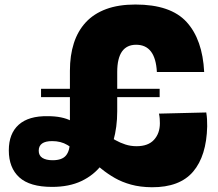

<svg xmlns="http://www.w3.org/2000/svg" viewBox="-20 -796 938 828"><path d="M668.5 -413V-377H157V-413ZM564 -776.5Q716 -776.5 784.8 -701Q853.5 -625.5 860.5 -485.5H656.5Q653.5 -544 631.2 -573.5Q609 -603 567 -603Q547 -603 531.8 -595.8Q516.5 -588.5 506.2 -574Q496 -559.5 490.8 -537.5Q485.5 -515.5 485.5 -485.5V-315.5Q485.5 -248 469 -189Q452.5 -130 418.5 -85.2Q384.5 -40.5 331.2 -15.2Q278 10 204.5 10Q108.5 10 63.2 -31.2Q18 -72.5 18 -147.5Q18 -220 60.8 -258.2Q103.5 -296.5 186.5 -295L205 -187.5Q147 -187.5 147 -146Q147 -125 163 -115Q179 -105 207 -105Q248 -105 264.8 -125.8Q281.5 -146.5 281.5 -185.5V-491Q281.5 -557 298.5 -609.8Q315.5 -662.5 350 -699.8Q384.5 -737 437.8 -756.8Q491 -776.5 564 -776.5ZM869.5 -311Q872 -296 872.8 -281.8Q873.5 -267.5 873.5 -251Q870.5 -123.5 812.8 -55.8Q755 12 635 11.5Q584.5 11 545.5 0.2Q506.5 -10.5 475.5 -28.2Q444.5 -46 418.8 -66.8Q393 -87.5 368.5 -108L323.5 -128.5Q298.5 -154 270.5 -170.8Q242.5 -187.5 205 -187.5L186.5 -295Q248.5 -295 288.2 -274.2Q328 -253.5 357.5 -224L391.5 -246.5Q414.5 -232 435.5 -217.8Q456.5 -203.5 477.5 -191.8Q498.5 -180 521 -172.8Q543.5 -165.5 569 -165.5Q619 -165.5 644.2 -193.2Q669.5 -221 669.5 -264.5Q669.5 -273 668.8 -284Q668 -295 665.5 -306Z"/></svg>

Font: Hepta Slab ExtraBold
Style: Regular
Weight: 800
Designer: Michael LaGattuta
Foundry: Michael LaGattuta
Version: Version 1.102